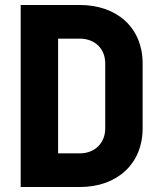

<svg xmlns="http://www.w3.org/2000/svg" viewBox="-20 -750 640 770"><path d="M300 0C451 0 552 -94 552 -235V-496C552 -637 451 -730 300 -730H63V0ZM213 -595H300C360 -595 402 -555 402 -496V-235C402 -176 360 -135 300 -135H213Z"/></svg>

Font: Tekne LDO ExtraBold
Style: Regular
Weight: 800
Monospace: yes
Designer: Alessio Laiso, Mario Rullo, Paolo Rosset
Foundry: Alessio Laiso
Version: Version 1.000;hotconv 1.0.109;makeotfexe 2.5.65596